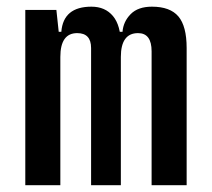

<svg xmlns="http://www.w3.org/2000/svg" viewBox="-20 -547 626 567"><path d="M427.7 0V-395.5Q427.7 -449.2 387.7 -449.2Q336.9 -449.2 336.9 -378.9L301.8 -453.1H341.8Q344.2 -483.4 366 -505.4Q387.7 -527.3 428.7 -527.3Q482.4 -527.3 506.8 -498.5Q531.2 -469.7 531.2 -405.3V0ZM54.7 0V-517.6H146.5L158.2 -408.2V0ZM249 0V-405.3Q249 -449.2 208 -449.2Q158.2 -449.2 158.2 -378.9L127.9 -453.1H161.1Q167 -527.3 250 -527.3Q290.5 -527.3 313.7 -499.5Q336.9 -471.7 336.9 -415V0Z"/></svg>

Font: Cascadia Mono PL
Style: Regular
Weight: 400
Monospace: yes
Designer: Aaron Bell
Foundry: Saja Typeworks
Version: Version 2102.003